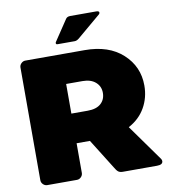

<svg xmlns="http://www.w3.org/2000/svg" viewBox="-96 -981 941 1063"><g transform="rotate(-10 375.0 -450.0)"><path d="M275 -758.3Q265.8 -758.3 265.8 -765.8Q265.8 -770 269.2 -774.2L345 -887.5Q352.5 -900 370.8 -900H516.7Q533.3 -900 533.3 -890.8Q533.3 -885.8 529.2 -881.7L395 -768.3Q382.5 -758.3 370.8 -758.3ZM50 -33.3V-666.7Q50 -680 60 -690Q70 -700 83.3 -700H416.7Q551.7 -700 630 -628.3Q708.3 -556.7 708.3 -450Q708.3 -381.7 676.2 -325.8Q644.2 -270 583.3 -237.5L729.2 -33.3Q733.3 -26.7 733.3 -20.8Q733.3 0 700 0H508.3Q491.7 0 482.5 -7.1Q473.3 -14.2 462.5 -33.3L358.3 -200H283.3V-33.3Q283.3 -20 273.3 -10Q263.3 0 250 0H83.3Q70 0 60 -10Q50 -20 50 -33.3ZM283.3 -366.7H375Q424.2 -366.7 449.6 -389.6Q475 -412.5 475 -450Q475 -486.7 448.3 -510Q421.7 -533.3 375 -533.3H283.3Z"/></g></svg>

Font: BoonTook Mon
Style: Regular
Weight: 400
Designer: Sungsit Sawaiwan
Foundry: FontUni
Version: Version 3.0